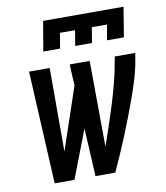

<svg xmlns="http://www.w3.org/2000/svg" viewBox="-84 -820 767 889"><g transform="rotate(-10 300.0 -375.0)"><path d="M101 0 74 -530H171V-137L270 -430L265 -530H359L362 -126Q378 -173 394 -220Q410 -267 424.5 -314Q439 -361 451.5 -408.5Q464 -456 472 -504L477 -530H573L569 -504Q562 -460 549.5 -417.5Q537 -375 522 -333Q507 -291 491 -249Q475 -207 458 -165.5Q441 -124 423 -82.5Q405 -41 386 0H293L281 -226L194 0ZM155 -610 179 -750H557L534 -610H455L467 -682H396L384 -610H305L317 -682H246L234 -610Z"/></g></svg>

Font: Iosevka Curly Slab MdEx
Style: Italic
Weight: 500
Width: 7
Italic angle: -9°
Monospace: yes
Designer: Belleve Invis
Foundry: Belleve Invis
Version: Version 11.0.0; ttfautohint (v1.8.3)